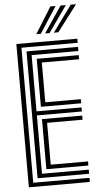

<svg xmlns="http://www.w3.org/2000/svg" viewBox="-64 -1030 549 1068"><g transform="rotate(-5 210.5 -496.0)"><path d="M52.8 0V-800H393.2V-777H79.2V-23H393.2V0ZM105.5 -45.8V-754.2H393.2V-731.2H132V-417.2H383.2V-394.5H132V-68.8H393.2V-45.8ZM158.5 -440.2V-708.2H393.2V-685.2H185V-463.2H383.2V-440.2ZM158.5 -91.8V-371.5H383.2V-348.5H185V-114.8H393.2V-91.8ZM168.2 -844.8 259.5 -991.8H288.8L193.5 -844.8ZM266 -844.8 373.5 -991.8H402.8L291.2 -844.8ZM217.2 -844.8 316.5 -991.8H345.8L242.2 -844.8Z"/></g></svg>

Font: Big Shoulders Inline Text ExtraBold
Style: Regular
Weight: 800
Designer: Patric King
Foundry: XO Type Co
Version: Version 1.000